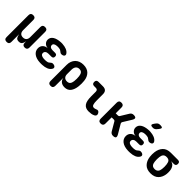

<svg xmlns="http://www.w3.org/2000/svg" viewBox="246 -2157 3709 3709"><g transform="rotate(45 2100.0 -302.5)"><path d="M140 180Q107 180 90.5 164Q74 148 74 114V-484Q74 -518 90 -534Q106 -550 140 -550Q174 -550 190 -534Q206 -518 206 -484V-207Q206 -158 230.5 -131Q255 -104 301 -104Q348 -104 373 -131Q398 -158 398 -207V-484Q398 -518 414 -534Q430 -550 464 -550Q498 -550 514 -534Q530 -518 530 -484V-56Q530 -23 513.5 -6.5Q497 10 464 10Q432 10 415.5 -6.5Q399 -23 399 -56V-85Q399 -95 398.5 -95Q398 -95 396 -85Q388 -40 367 -15Q346 10 301 10Q256 10 236 -15Q216 -40 209 -85Q207 -95 206.5 -95Q206 -95 206 -85V114Q206 148 190 164Q174 180 140 180Z M1113 -481Q1125 -466 1126 -451Q1127 -436 1119 -425Q1111 -414 1094.5 -407Q1078 -400 1054 -400Q1044 -400 1036 -403.5Q1028 -407 1020.5 -412.5Q1013 -418 1005.5 -424Q998 -430 988 -436Q979 -444 965 -447.5Q951 -451 932 -453Q919 -454 906.5 -454Q894 -454 882 -453Q844 -450 822 -435.5Q800 -421 800 -393Q800 -366 821 -350Q842 -334 879 -334H952Q978 -334 991 -321.5Q1004 -309 1004 -282Q1004 -256 991 -243.5Q978 -231 952 -231H874Q834 -231 810.5 -213Q787 -195 787 -165Q787 -134 810.5 -118Q834 -102 874 -99Q890 -98 907 -98Q924 -98 940 -99Q962 -101 978 -106Q994 -111 1005 -121Q1013 -126 1020.5 -133Q1028 -140 1035 -145Q1042 -150 1050 -153.5Q1058 -157 1069 -157Q1092 -157 1109 -150Q1126 -143 1134.5 -132Q1143 -121 1142.5 -106.5Q1142 -92 1130 -75Q1106 -37 1057 -16.5Q1008 4 940 7Q924 8 907 8Q890 8 874 7Q825 5 784.5 -7.5Q744 -20 715 -42Q686 -64 670 -94Q654 -124 654 -162Q654 -220 691 -256.5Q728 -293 790 -296Q737 -299 703.5 -332.5Q670 -366 670 -413Q670 -446 685.5 -471.5Q701 -497 728.5 -515Q756 -533 795 -543.5Q834 -554 882 -557Q894 -558 906.5 -558Q919 -558 932 -557Q995 -553 1041.5 -534Q1088 -515 1113 -481Z M1340 180Q1307 180 1290.5 163.5Q1274 147 1274 114V-328Q1274 -381 1290.5 -423.5Q1307 -466 1336.5 -496.5Q1366 -527 1408.5 -543.5Q1451 -560 1503 -560Q1607 -560 1664 -502.5Q1721 -445 1731 -348Q1735 -312 1735 -275.5Q1735 -239 1731 -202Q1721 -105 1677 -47.5Q1633 10 1550 10Q1489 10 1452 -20Q1415 -50 1406 -105V114Q1406 147 1390 163.5Q1374 180 1340 180ZM1503 -104Q1549 -104 1571 -130.5Q1593 -157 1599 -207Q1603 -241 1603 -275Q1603 -309 1599 -343Q1593 -393 1571 -419.5Q1549 -446 1503 -446Q1480 -446 1462 -437.5Q1444 -429 1431.5 -413Q1419 -397 1412.5 -374.5Q1406 -352 1406 -323V-207Q1406 -158 1431.5 -131Q1457 -104 1503 -104Z M2171 -256Q2171 -181 2184 -146.5Q2197 -112 2232 -112Q2244 -112 2256.5 -114.5Q2269 -117 2284 -124Q2312 -138 2332 -130Q2352 -122 2365 -98Q2380 -71 2373.5 -50.5Q2367 -30 2344 -17Q2312 -1 2279 4.5Q2246 10 2210 10Q2166 10 2134 -3.5Q2102 -17 2080.5 -46Q2059 -75 2049 -121.5Q2039 -168 2039 -233V-358Q2039 -385 2025.5 -398.5Q2012 -412 1985 -412H1942Q1912 -412 1897.5 -426.5Q1883 -441 1883 -471Q1883 -501 1897.5 -515.5Q1912 -530 1942 -530H2063Q2117 -530 2144 -503Q2171 -476 2171 -422Z M2540 10Q2506 10 2490 -6.5Q2474 -23 2474 -56V-494Q2474 -527 2490 -543.5Q2506 -560 2540 -560Q2573 -560 2589.5 -543.5Q2606 -527 2606 -494V-336H2666Q2678 -336 2686.5 -341Q2695 -346 2701 -357L2799 -517Q2812 -539 2830.5 -549.5Q2849 -560 2873 -560Q2924 -560 2935.5 -539Q2947 -518 2921 -475L2815 -303Q2809 -293 2809 -283Q2809 -273 2815 -263L2925 -77Q2950 -33 2937.5 -11.5Q2925 10 2874 10Q2849 10 2830.5 -1Q2812 -12 2799 -34L2700 -204Q2695 -214 2686 -219.5Q2677 -225 2665 -225H2606V-56Q2606 -23 2589.5 -6.5Q2573 10 2540 10Z M3513 -481Q3525 -466 3526 -451Q3527 -436 3519 -425Q3511 -414 3494.5 -407Q3478 -400 3454 -400Q3444 -400 3436 -403.5Q3428 -407 3420.5 -412.5Q3413 -418 3405.5 -424Q3398 -430 3388 -436Q3379 -444 3365 -447.5Q3351 -451 3332 -453Q3319 -454 3306.5 -454Q3294 -454 3282 -453Q3244 -450 3222 -435.5Q3200 -421 3200 -393Q3200 -366 3221 -350Q3242 -334 3279 -334H3352Q3378 -334 3391 -321.5Q3404 -309 3404 -282Q3404 -256 3391 -243.5Q3378 -231 3352 -231H3274Q3234 -231 3210.5 -213Q3187 -195 3187 -165Q3187 -134 3210.5 -118Q3234 -102 3274 -99Q3290 -98 3307 -98Q3324 -98 3340 -99Q3362 -101 3378 -106Q3394 -111 3405 -121Q3413 -126 3420.5 -133Q3428 -140 3435 -145Q3442 -150 3450 -153.5Q3458 -157 3469 -157Q3492 -157 3509 -150Q3526 -143 3534.5 -132Q3543 -121 3542.5 -106.5Q3542 -92 3530 -75Q3506 -37 3457 -16.5Q3408 4 3340 7Q3324 8 3307 8Q3290 8 3274 7Q3225 5 3184.5 -7.5Q3144 -20 3115 -42Q3086 -64 3070 -94Q3054 -124 3054 -162Q3054 -220 3091 -256.5Q3128 -293 3190 -296Q3137 -299 3103.5 -332.5Q3070 -366 3070 -413Q3070 -446 3085.5 -471.5Q3101 -497 3128.5 -515Q3156 -533 3195 -543.5Q3234 -554 3282 -557Q3294 -558 3306.5 -558Q3319 -558 3332 -557Q3395 -553 3441.5 -534Q3488 -515 3513 -481ZM3383 -679Q3368 -661 3349.5 -653Q3331 -645 3308 -645Q3263 -645 3254 -662.5Q3245 -680 3272 -716L3297 -749Q3314 -771 3333.5 -778Q3353 -785 3380 -785Q3426 -785 3433.5 -767.5Q3441 -750 3413 -715Z M4092 -438H4016Q4069 -427 4097 -388Q4125 -349 4131 -291Q4133 -270 4133 -249Q4133 -228 4131 -207Q4121 -110 4063 -50Q4005 10 3899 10Q3793 10 3736 -50Q3679 -110 3667 -207Q3663 -239 3663 -270Q3663 -301 3667 -333Q3679 -431 3736 -490.5Q3793 -550 3899 -550H4092Q4120 -550 4134 -536.5Q4148 -523 4148 -494Q4148 -466 4134 -452Q4120 -438 4092 -438ZM3899 -105Q3923 -105 3940 -112Q3957 -119 3969.5 -132Q3982 -145 3989 -164Q3996 -183 3999 -207Q4003 -239 4003 -270Q4003 -301 3999 -333Q3992 -389 3969.5 -412Q3947 -435 3899 -435Q3852 -435 3828.5 -408.5Q3805 -382 3800 -333Q3796 -301 3796 -270Q3796 -239 3800 -207Q3805 -158 3828 -131.5Q3851 -105 3899 -105Z"/></g></svg>

Font: Maple Mono NL
Style: Bold
Weight: 700
Monospace: yes
Designer: subframe7536
Version: Version 7.000